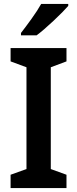

<svg xmlns="http://www.w3.org/2000/svg" viewBox="-20 -959 394 979"><path d="M319 0H34V-68L115 -97V-616L34 -646V-714H319V-646L239 -616V-97L319 -68ZM328 -939H190Q171 -905 140 -862Q109 -819 87 -791V-779H167Q203 -806 253.5 -853.5Q304 -901 328 -929Z"/></svg>

Font: Noto Sans Display Medium
Style: Regular
Weight: 500
Designer: Monotype Design Team
Foundry: Monotype Imaging Inc.
Version: Version 1.900